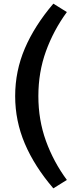

<svg xmlns="http://www.w3.org/2000/svg" viewBox="-20 -818 386 1051"><path d="M346 167Q273 68 231.5 -46.5Q190 -161 190 -292Q190 -423 231.5 -537.5Q273 -652 346 -752L272 -798Q169 -677 116 -553Q63 -429 63 -292Q63 -156 116 -31.5Q169 93 272 213Z"/></svg>

Font: Repo DemiBold
Style: Regular
Weight: 600
Designer: Stefan Peev
Foundry: Context Ltd
Version: Version 1.502